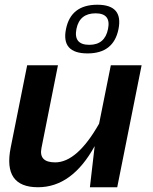

<svg xmlns="http://www.w3.org/2000/svg" viewBox="-20 -787 643 807"><path d="M575.2 -512.7 472.7 0H357.9L377.9 -172.9Q282.7 0 139.6 0Q-8.3 0 24.9 -166.5L94.2 -512.7H223.6L154.3 -165Q142.1 -104.5 211.9 -104.5Q304.2 -104.5 396.5 -267.1L445.8 -512.7ZM355.5 -598.6Q420.9 -598.6 434.1 -665.5Q447.3 -731 381.8 -731Q314.5 -731 301.3 -665.5Q288.1 -598.6 355.5 -598.6ZM257.3 -664.6Q277.8 -767.1 389.2 -767.1Q498.5 -767.1 478 -664.6Q457.5 -562.5 348.1 -562.5Q236.8 -562.5 257.3 -664.6Z"/></svg>

Font: Sansation
Style: Bold Italic
Weight: 700
Designer: Bernd Montag
Version: Version 1.301